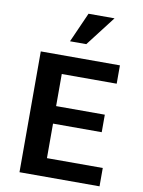

<svg xmlns="http://www.w3.org/2000/svg" viewBox="-104 -1058 840 1128"><g transform="rotate(10 316.0 -493.5)"><path d="M92.8 -720.7H564.9V-611.3H237.3V-419.9H527.8V-315.4H237.3V-109.4H570.3V0H92.8ZM330.6 -987.3H485.8L348.6 -809.1H251.5Z"/></g></svg>

Font: Monda
Style: Bold
Weight: 700
Designer: Vernon Adams
Foundry: Vernon Adams
Version: Version 2.100; ttfautohint (v1.8.3)